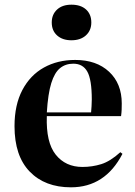

<svg xmlns="http://www.w3.org/2000/svg" viewBox="-20 -786 576 820"><path d="M283 14Q172 14 107 -53Q42 -120 42 -247Q42 -338 75.5 -401.5Q109 -465 167.5 -497.5Q226 -530 301 -530Q392 -530 446 -479.5Q500 -429 500 -344Q500 -330 499.5 -317Q499 -304 497 -290H180Q176 -178 218 -125.5Q260 -73 332 -73Q374 -73 412.5 -85Q451 -97 494 -136L503 -129Q429 14 283 14ZM180 -306H369Q370 -318 371 -332Q372 -346 372 -361Q372 -446 353 -480Q334 -514 293 -514Q260 -514 236.5 -495Q213 -476 199 -431Q185 -386 180 -306ZM285 -614Q247 -614 224 -634.5Q201 -655 201 -690Q201 -724 223.5 -745Q246 -766 285 -766Q325 -766 347.5 -745.5Q370 -725 370 -690Q370 -656 347 -635Q324 -614 285 -614Z"/></svg>

Font: Literata 72pt SemiBold
Style: Regular
Weight: 600
Designer: Latin by Veronika Burian and Jose Scaglione. Greek by Irene Vlachou. Cyrillic by Vera Evstafieva.
Foundry: TypeTogether
Version: Version 3.002